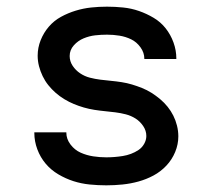

<svg xmlns="http://www.w3.org/2000/svg" viewBox="-20 -548 640 576"><path d="M299 8Q274 8 249 5.5Q224 3 200.5 -4.5Q177 -12 155 -25Q133 -38 117 -57Q101 -76 92 -100Q83 -124 83 -149V-151H179V-150Q179 -131 191.5 -114.5Q204 -98 222 -90Q240 -82 259.5 -79Q279 -76 299 -76Q311 -76 323.5 -77Q336 -78 348.5 -80Q361 -82 373 -86.5Q385 -91 395.5 -98Q406 -105 412.5 -116.5Q419 -128 419 -140Q419 -156 409.5 -170Q400 -184 386.5 -192.5Q373 -201 357.5 -205Q342 -209 326 -211Q310 -213 294.5 -214.5Q279 -216 263 -218.5Q247 -221 231.5 -225.5Q216 -230 201.5 -236Q187 -242 173 -250.5Q159 -259 147 -269.5Q135 -280 125 -292.5Q115 -305 108 -319.5Q101 -334 97 -349.5Q93 -365 93 -381Q93 -405 102 -427.5Q111 -450 126.5 -468Q142 -486 163 -497.5Q184 -509 207 -516Q230 -523 253.5 -525.5Q277 -528 301 -528Q325 -528 349.5 -525.5Q374 -523 397 -515Q420 -507 441 -494.5Q462 -482 477 -463Q492 -444 500.5 -420.5Q509 -397 509 -373V-371H413V-372Q413 -390 401.5 -406Q390 -422 373.5 -430Q357 -438 338.5 -441Q320 -444 301 -444Q283 -444 265.5 -442Q248 -440 231 -433Q214 -426 201.5 -412Q189 -398 189 -380Q189 -364 198 -350.5Q207 -337 220.5 -328Q234 -319 249.5 -315Q265 -311 281 -309Q297 -307 313 -305.5Q329 -304 345 -301.5Q361 -299 376 -294.5Q391 -290 406 -284Q421 -278 434.5 -269.5Q448 -261 460.5 -250.5Q473 -240 483 -227.5Q493 -215 500 -201Q507 -187 511 -171Q515 -155 515 -139Q515 -115 505.5 -92Q496 -69 479 -51Q462 -33 440.5 -21.5Q419 -10 395.5 -3.5Q372 3 347.5 5.5Q323 8 299 8Z"/></svg>

Font: Iosevka Fixed Medium Extended
Style: Regular
Weight: 500
Width: 7
Monospace: yes
Designer: Belleve Invis
Foundry: Belleve Invis
Version: Version 24.1.1; ttfautohint (v1.8.4)